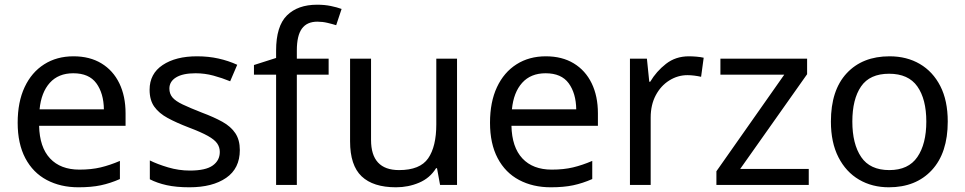

<svg xmlns="http://www.w3.org/2000/svg" viewBox="-20 -785 4097 815"><path d="M292 -546Q361 -546 410.5 -516Q460 -486 486.5 -431.5Q513 -377 513 -304V-251H146Q148 -160 192.5 -112.5Q237 -65 317 -65Q368 -65 407.5 -74.5Q447 -84 489 -102V-25Q448 -7 408 1.5Q368 10 313 10Q237 10 178.5 -21Q120 -52 87.5 -113.5Q55 -175 55 -264Q55 -352 84.5 -415Q114 -478 167.5 -512Q221 -546 292 -546ZM291 -474Q228 -474 191.5 -433.5Q155 -393 148 -321H421Q420 -389 389 -431.5Q358 -474 291 -474Z M998 -148Q998 -70 940 -30Q882 10 784 10Q728 10 687.5 1Q647 -8 616 -24V-104Q648 -88 693.5 -74.5Q739 -61 786 -61Q853 -61 883 -82.5Q913 -104 913 -140Q913 -160 902 -176Q891 -192 862.5 -208Q834 -224 781 -244Q729 -264 692 -284Q655 -304 635 -332Q615 -360 615 -404Q615 -472 670.5 -509Q726 -546 816 -546Q865 -546 907.5 -536.5Q950 -527 987 -510L957 -440Q923 -454 886 -464Q849 -474 810 -474Q756 -474 727.5 -456.5Q699 -439 699 -409Q699 -387 712 -371.5Q725 -356 755.5 -341.5Q786 -327 837 -307Q888 -288 924 -268Q960 -248 979 -219.5Q998 -191 998 -148Z M1375 -468H1240V0H1152V-468H1058V-509L1152 -539V-570Q1152 -674 1198 -719.5Q1244 -765 1326 -765Q1358 -765 1384.5 -759.5Q1411 -754 1430 -747L1407 -678Q1391 -683 1370 -688Q1349 -693 1327 -693Q1283 -693 1261.5 -663.5Q1240 -634 1240 -571V-536H1375Z M1920 -536V0H1848L1835 -71H1831Q1805 -29 1759 -9.5Q1713 10 1661 10Q1564 10 1515 -36.5Q1466 -83 1466 -185V-536H1555V-191Q1555 -63 1674 -63Q1763 -63 1797.5 -113Q1832 -163 1832 -257V-536Z M2297 -546Q2366 -546 2415.5 -516Q2465 -486 2491.5 -431.5Q2518 -377 2518 -304V-251H2151Q2153 -160 2197.5 -112.5Q2242 -65 2322 -65Q2373 -65 2412.5 -74.5Q2452 -84 2494 -102V-25Q2453 -7 2413 1.5Q2373 10 2318 10Q2242 10 2183.5 -21Q2125 -52 2092.5 -113.5Q2060 -175 2060 -264Q2060 -352 2089.5 -415Q2119 -478 2172.5 -512Q2226 -546 2297 -546ZM2296 -474Q2233 -474 2196.5 -433.5Q2160 -393 2153 -321H2426Q2425 -389 2394 -431.5Q2363 -474 2296 -474Z M2904 -546Q2919 -546 2936.5 -544.5Q2954 -543 2967 -540L2956 -459Q2943 -462 2927.5 -464Q2912 -466 2898 -466Q2857 -466 2821 -443.5Q2785 -421 2763.5 -380.5Q2742 -340 2742 -286V0H2654V-536H2726L2736 -438H2740Q2766 -482 2807 -514Q2848 -546 2904 -546Z M3413 0H3021V-58L3309 -468H3038V-536H3406V-470L3122 -68H3413Z M4003 -269Q4003 -136 3935.5 -63Q3868 10 3753 10Q3682 10 3626.5 -22.5Q3571 -55 3539 -117.5Q3507 -180 3507 -269Q3507 -402 3574 -474Q3641 -546 3756 -546Q3829 -546 3884.5 -513.5Q3940 -481 3971.5 -419.5Q4003 -358 4003 -269ZM3598 -269Q3598 -174 3635.5 -118.5Q3673 -63 3755 -63Q3836 -63 3874 -118.5Q3912 -174 3912 -269Q3912 -364 3874 -418Q3836 -472 3754 -472Q3672 -472 3635 -418Q3598 -364 3598 -269Z"/></svg>

Font: Noto Sans Takri
Style: Regular
Weight: 400
Designer: Monotype Design Team
Foundry: Monotype Imaging Inc.
Version: Version 2.003; ttfautohint (v1.8.4.7-5d5b)